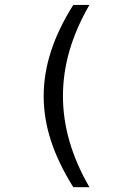

<svg xmlns="http://www.w3.org/2000/svg" viewBox="-20 -650 540 779"><path d="M342.8 -629.9Q289.1 -537.1 262.2 -445.3Q235.4 -353.5 235.4 -259.8Q235.4 -168 262.2 -75.7Q289.1 16.6 342.8 109.4H277.3Q216.8 12.7 187 -78.1Q157.2 -168.9 157.2 -259.8Q157.2 -350.6 187 -442.4Q216.8 -534.2 277.3 -629.9Z"/></svg>

Font: BabelStone Marchen
Style: Regular
Weight: 400
Designer: Andrew West
Foundry: Andrew West
Version: Version 9.003 2021-11-11